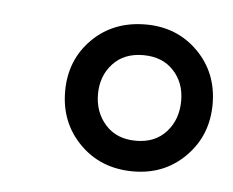

<svg xmlns="http://www.w3.org/2000/svg" viewBox="-31 -627 357 294"><g transform="rotate(5 147.5 -480.0)"><path d="M182.8 -367.2Q133 -367.2 100.7 -399.7Q68.4 -432.2 68.4 -480.4Q68.4 -528.7 100.7 -560.9Q133 -593 182.8 -593Q230.8 -593 262.9 -560.9Q295.1 -528.7 295.1 -480.4Q295.1 -432.2 262.9 -399.7Q230.8 -367.2 182.8 -367.2ZM182.9 -414.3Q212.5 -414.3 229.6 -433.5Q246.7 -452.6 246.7 -481.4Q246.7 -509.2 229.5 -527.5Q212.4 -545.9 182.9 -545.9Q153.3 -545.9 136.1 -527.1Q118.9 -508.3 118.9 -480.4Q118.9 -452.5 136.1 -433.4Q153.3 -414.3 182.9 -414.3Z"/></g></svg>

Font: Rokkitt SemiBold
Style: Italic
Weight: 600
Italic angle: -9°
Designer: Vernon Adams
Foundry: Vernon Adams
Version: Version 3.103